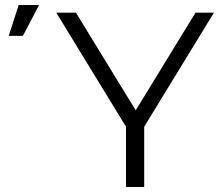

<svg xmlns="http://www.w3.org/2000/svg" viewBox="-20 -751 880 771"><path d="M559 0V-242L839 -700H765L525 -308L285 -700H206L486 -242V0ZM72 -607 137 -731H55L15 -607Z"/></svg>

Font: Montserrat Z
Style: Regular
Weight: 400
Designer: Julieta Ulanovsky
Foundry: Julieta Ulanovsky
Version: Version 8.000